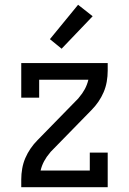

<svg xmlns="http://www.w3.org/2000/svg" viewBox="-20 -784 540 804"><path d="M69 0V-33Q69 -55 73 -78Q77 -101 86 -122Q95 -143 108 -162Q121 -181 137 -197L308 -372Q309 -373 309.5 -374Q310 -375 311 -376Q325 -392 335 -410.5Q345 -429 350 -450H144V-375H69V-520H431V-488Q431 -465 427 -442Q423 -419 414 -398Q405 -377 392 -358Q379 -339 363 -323L192 -148Q191 -147 190.5 -146Q190 -145 189 -144Q175 -128 165 -109.5Q155 -91 150 -70H356V-145H431V0ZM238 -580 189 -620 307 -764 368 -716Z"/></svg>

Font: Iosevka Curly Slab
Style: Regular
Weight: 400
Monospace: yes
Designer: Belleve Invis
Foundry: Belleve Invis
Version: Version 22.1.2; ttfautohint (v1.8.4)